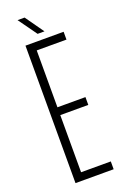

<svg xmlns="http://www.w3.org/2000/svg" viewBox="-178 -998 677 1050"><g transform="rotate(-20 161.0 -473.0)"><path d="M67.5 0V-800H289.5V-754.5H116.5V-423.5H279.5V-378H116.5V-45.5H289.5V0ZM152 -838 74.5 -946H115.5L192 -838Z"/></g></svg>

Font: Big Shoulders Text ExtraLight
Style: Regular
Weight: 250
Version: Version 2.002